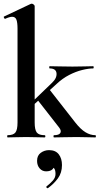

<svg xmlns="http://www.w3.org/2000/svg" viewBox="-20 -745 540 1041"><path d="M21 0Q19 0 19 -6Q19 -12 21 -12Q52 -12 63.5 -26.5Q75 -41 75 -81V-589Q75 -623 69 -638.5Q63 -654 46 -654Q32 -654 8 -643Q5 -642 2 -648Q-1 -654 1 -655L147 -724Q150 -725 152 -725Q157 -725 162.5 -720.5Q168 -716 168 -712V-81Q168 -41 179.5 -26.5Q191 -12 222 -12Q226 -12 226 -6Q226 0 222 0Q202 0 176.5 -1Q151 -2 122 -2Q93 -2 67 -1Q41 0 21 0ZM273 0Q270 0 270 -6Q270 -12 273 -12Q300 -12 307 -24Q314 -36 301 -53L180 -208L248 -260L388 -81Q417 -44 443.5 -28Q470 -12 497 -12Q500 -12 500 -6Q500 0 497 0Q477 0 451 -1Q425 -2 396 -2Q356 -2 326.5 -1Q297 0 273 0ZM132 -149 126 -165 261 -295Q289 -321 286.5 -347.5Q284 -374 249 -374Q247 -374 247 -380Q247 -386 249 -386Q275 -386 301.5 -385Q328 -384 373 -384Q414 -384 438.5 -385Q463 -386 485 -386Q488 -386 488 -380Q488 -374 485 -374Q460 -374 425.5 -365.5Q391 -357 355 -338.5Q319 -320 287 -290ZM240 275Q236 277 232.5 272.5Q229 268 233 265Q251 251 266 234.5Q281 218 281 198Q281 175 272 166Q263 157 249 156L276 137Q277 160 265.5 172Q254 184 230 184Q209 184 195 168Q181 152 181 127Q181 98 201 83.5Q221 69 246 69Q281 69 298.5 91.5Q316 114 316 150Q316 192 294 222Q272 252 240 275Z"/></svg>

Font: Cormorant Light
Style: Regular
Weight: 300
Designer: Christian Thalmann (Catharsis Fonts)
Foundry: Catharsis Fonts
Version: Version 4.000